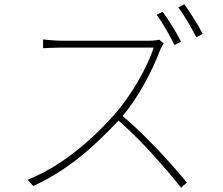

<svg xmlns="http://www.w3.org/2000/svg" viewBox="-20 -853 1040 896"><path d="M926 -695C906 -734 867 -797 840 -833L812 -818C841 -781 873 -724 896 -679L926 -695ZM825 -658C803 -702 765 -763 739 -798L711 -784C739 -747 775 -683 794 -643L825 -658ZM852 -1C805 -58 738 -135 664 -208L657 -215C648 -224 639 -233 630 -241L622 -249C599 -271 575 -292 552 -312C626 -398 694 -529 729 -624C731 -630 740 -645 744 -650L723 -668C712 -665 697 -663 676 -663H266C234 -663 181 -669 181 -669V-628C181 -628 236 -631 266 -631H697C668 -537 587 -401 517 -322C510 -314 504 -307 497 -300L491 -293C463 -263 434 -234 403 -206L396 -200C311 -123 216 -57 109 -14L135 15C203 -16 265 -54 323 -97L331 -103C405 -160 471 -224 533 -290C567 -261 601 -228 635 -194L642 -186C650 -178 657 -170 665 -163L672 -155C678 -148 684 -142 690 -135L697 -127C747 -73 792 -19 825 23L852 -1Z"/></svg>

Font: Glow Sans SC Normal ExtraLight
Style: Regular
Weight: 200
Designer: Ryoko NISHIZUKA (kana, bopomofo & ideographs); Paul D. Hunt (Latin, Greek & Cyrillic); Sandoll Communications, Soo-young
Version: Version 0.93